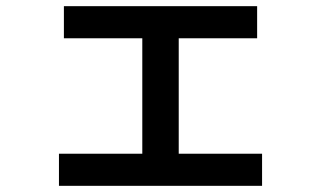

<svg xmlns="http://www.w3.org/2000/svg" viewBox="-20 -591 1040 622"><path d="M171 11V-93H441V-467H187V-571H813V-467H559V-93H829V11Z"/></svg>

Font: M PLUS 1 Thin SemiBold
Style: Regular
Weight: 600
Version: Version 1.001